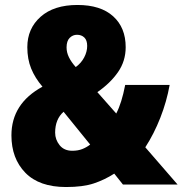

<svg xmlns="http://www.w3.org/2000/svg" viewBox="-20 -743 735 773"><path d="M292 -723Q385 -723 435.5 -677.5Q486 -632 486 -553Q486 -497 455 -452.5Q424 -408 372 -372L448 -286Q470 -328 484 -401H663Q651 -334 625.5 -269Q600 -204 565 -150L695 0H475L440 -44Q401 -19 357.5 -4.5Q314 10 246 10Q138 10 82 -47.5Q26 -105 26 -198Q26 -326 151 -394Q121 -429 105.5 -467Q90 -505 90 -553Q90 -628 143.5 -675.5Q197 -723 292 -723ZM290 -603Q273 -603 260.5 -590.5Q248 -578 248 -552Q248 -532 257.5 -512.5Q267 -493 285 -473Q307 -489 319 -512Q331 -535 331 -558Q331 -581 319.5 -592Q308 -603 290 -603ZM236 -293Q202 -263 202 -209Q202 -181 220 -158.5Q238 -136 271 -136Q294 -136 311.5 -143Q329 -150 343 -161Z"/></svg>

Font: Noto Sans Telugu Condensed Black
Style: Regular
Weight: 900
Width: 3
Designer: Jelle Bosma - Monotype Design Team
Foundry: Monotype Imaging Inc.
Version: Version 2.005; ttfautohint (v1.8.4.7-5d5b)